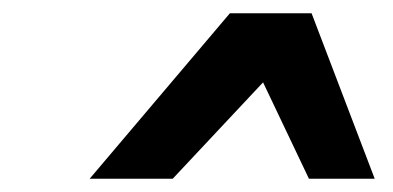

<svg xmlns="http://www.w3.org/2000/svg" viewBox="-20 -760 591 289"><path d="M240 -491H115L326 -740H449L544 -491H445L346 -699H435Z"/></svg>

Font: Instrument Sans
Style: Bold Italic
Weight: 700
Italic angle: -13°
Designer: Rodrigo Fuenzalida
Foundry: fragTYPE
Version: Version 1.000;gftools[0.9.28]